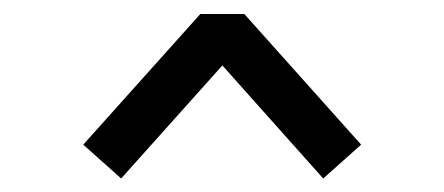

<svg xmlns="http://www.w3.org/2000/svg" viewBox="-20 -716 640 277"><path d="M332.5 -695.8 501 -507.3 446.3 -458.5 300.8 -621.6 154.8 -458.5 100.1 -507.3 269 -695.8Z"/></svg>

Font: Anka/Coder
Style: Regular
Weight: 400
Monospace: yes
Version: Version 001.100